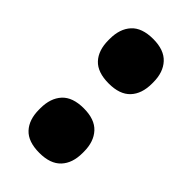

<svg xmlns="http://www.w3.org/2000/svg" viewBox="-165 -525 588 588"><g transform="rotate(45 129.0 -231.0)"><path d="M129.5 15Q81 15 58 -9.8Q35 -34.5 35 -78.5V-84Q35 -127.5 58 -152.8Q81 -178 129.5 -178Q177 -178 200.2 -152.8Q223.5 -127.5 223.5 -84V-78.5Q223.5 -34.5 200.2 -9.8Q177 15 129.5 15ZM129.5 -285.5Q81 -285.5 58 -310.2Q35 -335 35 -379V-384.5Q35 -428 58 -453.2Q81 -478.5 129.5 -478.5Q177 -478.5 200.2 -453.2Q223.5 -428 223.5 -384.5V-379Q223.5 -335 200.2 -310.2Q177 -285.5 129.5 -285.5Z"/></g></svg>

Font: Anek Tamil ExtraBold
Style: Regular
Weight: 800
Designer: Aadarsh Rajan (Tamil), Yesha Goshar (Latin)
Foundry: Ek Type
Version: Version 1.003